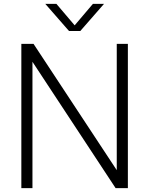

<svg xmlns="http://www.w3.org/2000/svg" viewBox="-20 -965 765 985"><path d="M89.5 0V-740H152L579 -92V-740H636V0H573L146.5 -648V0ZM334 -806 212.5 -945H269.5L363 -835L456.5 -945H513.5L392 -806Z"/></svg>

Font: Encode Sans Lt
Style: Regular
Weight: 300
Designer: Multiple Designers
Foundry: Impallari Type
Version: Version 3.002; ttfautohint (v1.8.3) -l 8 -r 50 -G 200 -x 14 